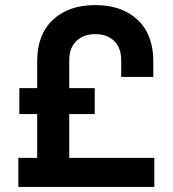

<svg xmlns="http://www.w3.org/2000/svg" viewBox="-20 -734 678 754"><path d="M52 0V-114H126V-286H56V-388H126V-494Q126 -598 187.5 -656Q249 -714 354 -714Q459 -714 520.5 -656Q582 -598 582 -494V-432H456V-498Q456 -546 428.5 -573Q401 -600 354 -600Q308 -600 280 -573Q252 -546 252 -498V-388H352V-286H252V-114H586V0Z"/></svg>

Font: Space Grotesk Light
Style: Bold
Weight: 700
Version: Version 2.000